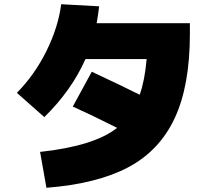

<svg xmlns="http://www.w3.org/2000/svg" viewBox="-20 -820 1040 910"><path d="M325 -315 415 -480Q569 -408 642 -371Q666 -437 675 -540H385Q319 -391 190 -265L60 -380Q144 -465 200 -578Q256 -691 270 -800L450 -790Q445 -748 438 -710H880V-660Q880 -414 808 -260Q736 -106 588.5 -27.5Q441 51 200 70L170 -100Q427 -128 535 -214Q416 -274 325 -315Z"/></svg>

Font: Mplus 1p Black
Style: Regular
Weight: 900
Version: Version 1.061